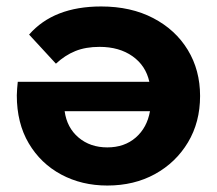

<svg xmlns="http://www.w3.org/2000/svg" viewBox="-20 -566 671 594"><path d="M312 8Q233 8 169.5 -26Q106 -60 69 -122.5Q32 -185 32 -271Q32 -280 33 -291.5Q34 -303 35 -313H442Q431 -363 390 -392Q349 -421 288 -421Q245 -421 213 -408Q181 -395 153 -369L70 -459Q146 -546 293 -546Q385 -546 454 -510Q523 -474 561 -411.5Q599 -349 599 -269Q599 -188 561.5 -125.5Q524 -63 459.5 -27.5Q395 8 312 8ZM444 -222H180Q187 -171 223 -140.5Q259 -110 312 -110Q365 -110 400 -140.5Q435 -171 444 -222Z"/></svg>

Font: Montserrat
Style: Bold
Weight: 700
Designer: Julieta Ulanovsky
Foundry: Julieta Ulanovsky
Version: Version 9.000; ttfautohint (v1.8.4.7-5d5b)